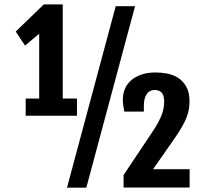

<svg xmlns="http://www.w3.org/2000/svg" viewBox="-20 -863 949 883"><path d="M288.1 0H377L601.1 -834.5H512.2ZM98.1 -409.7V-330.6H334V-409.7H268.6V-842.8H181.6L52.2 -717.8L95.2 -653.3L160.2 -708V-409.7ZM548.3 -58.1V-0.5H852.1V-85H684.1L780.8 -223.6C794.8 -243.5 806.3 -261.3 815.4 -277.1C824.5 -292.9 831.8 -307.5 837.2 -321C842.5 -334.6 846.3 -347.4 848.4 -359.6C850.5 -371.8 851.6 -384.1 851.6 -396.5C851.6 -424.8 846.4 -447.8 836.2 -465.3C825.9 -482.9 813.2 -496.4 797.9 -505.9C782.6 -515.3 765.7 -521.6 747.3 -524.9C728.9 -528.2 711.8 -529.8 695.8 -529.8C671.7 -529.8 650.4 -526.7 631.8 -520.5C613.3 -514.3 597.5 -505.8 584.5 -494.9C571.5 -484 561.6 -470.8 554.9 -455.3C548.3 -439.9 544.9 -422.9 544.9 -404.3C544.9 -399.7 545.1 -395.5 545.4 -391.6C545.7 -387.7 546.1 -383.7 546.6 -379.6C547.1 -375.6 547.9 -371.1 548.8 -366.2C549.8 -361.3 550.8 -355.8 551.8 -349.6H641.6V-375.5C641.6 -399.9 646.1 -418.3 655 -430.7C664 -443 675.8 -449.2 690.4 -449.2C705.1 -449.2 716.1 -445.1 723.6 -436.8C731.1 -428.5 734.9 -415 734.9 -396.5C734.9 -388.3 734.3 -379.8 733.2 -370.8C732 -361.9 729.5 -351.7 725.6 -340.3C721.7 -328.9 716 -316.1 708.5 -301.8C701 -287.4 690.9 -271 678.2 -252.4Z"/></svg>

Font: Fjalla One
Style: Regular
Weight: 400
Designer: Irina Smirnova
Foundry: Irina Smirnova
Version: Version 1.001